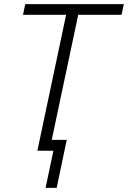

<svg xmlns="http://www.w3.org/2000/svg" viewBox="-20 -734 623 935"><path d="M202 181 240 0H162L302 -662H92L103 -714H583L572 -662H361L232 -53H305L256 181Z"/></svg>

Font: Noto Sans Light
Style: Italic
Weight: 300
Italic angle: -12°
Designer: Monotype Design Team
Foundry: Monotype Imaging Inc.
Version: Version 2.013; ttfautohint (v1.8.4.7-5d5b)